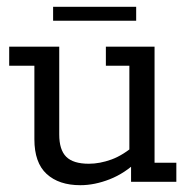

<svg xmlns="http://www.w3.org/2000/svg" viewBox="-20 -534 565 564"><path d="M216 10Q153 10 117 -23Q81 -56 81 -125V-341H7V-397H154V-139Q154 -94 174.5 -73.5Q195 -53 241 -53Q273 -53 307.5 -65.5Q342 -78 380 -111L360 -82V-341H291V-397H434V-56H498V0H365V-58L384 -61Q347 -25 302.5 -7.5Q258 10 216 10ZM136 -473V-514H380V-473Z"/></svg>

Font: Rokkitt SemiBold
Style: Regular
Weight: 400
Version: Version 3.103